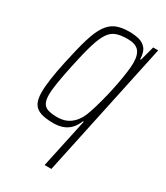

<svg xmlns="http://www.w3.org/2000/svg" viewBox="-178 -594 743 861"><g transform="rotate(30 193.0 -164.0)"><path d="M200 190 255 -66H251Q240 -39 224 -23Q208 -7 187 0.5Q166 8 139 8Q99 8 73.5 -0.5Q48 -9 36.5 -29.5Q25 -50 25 -87Q25 -116 31 -158Q37 -200 49 -255Q66 -335 81.5 -386.5Q97 -438 116.5 -466.5Q136 -495 163 -506.5Q190 -518 230 -518Q257 -518 280 -512.5Q303 -507 318 -489.5Q333 -472 334 -435H338L358 -510H384L235 190ZM141 -24Q168 -24 188.5 -33Q209 -42 225 -60Q241 -78 252 -105Q260 -126 269 -156.5Q278 -187 286.5 -222Q295 -257 301.5 -291.5Q308 -326 312 -356Q316 -386 316 -405Q316 -447 298.5 -466.5Q281 -486 240 -486Q206 -486 183 -478Q160 -470 144 -446.5Q128 -423 114 -377Q100 -331 84 -255Q72 -198 65.5 -158.5Q59 -119 59 -93Q59 -65 67.5 -50Q76 -35 94.5 -29.5Q113 -24 141 -24Z"/></g></svg>

Font: Saira Condensed Thin
Style: Italic
Weight: 250
Width: 3
Italic angle: -12°
Designer: Hector Gatti with collaboration of the Omnibus-Type team
Foundry: Omnibus-Type
Version: Version 1.101